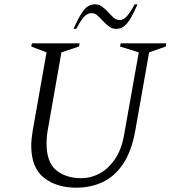

<svg xmlns="http://www.w3.org/2000/svg" viewBox="-20 -861 795 891"><path d="M334 10Q242 10 183.5 -36.5Q125 -83 125 -185Q125 -202 127 -219Q129 -236 132 -256L196 -618L125 -645L128 -660H350L346 -645L265 -618L204 -271Q200 -251 198 -231.5Q196 -212 196 -195Q196 -108 241 -71Q286 -34 359 -34Q400 -34 440.5 -55Q481 -76 512.5 -121Q544 -166 556 -236L624 -618L537 -645L540 -660H752L749 -645L672 -618L608 -256Q591 -160 552 -101.5Q513 -43 457.5 -16.5Q402 10 334 10ZM321 -727Q343 -776 359 -800Q375 -824 389.5 -832.5Q404 -841 420 -841Q439 -841 454 -830Q469 -819 482 -804.5Q495 -790 507.5 -779Q520 -768 535 -768Q552 -768 567 -783.5Q582 -799 605 -841H618Q597 -792 581 -768Q565 -744 550.5 -735.5Q536 -727 519 -727Q501 -727 486 -738Q471 -749 458 -763.5Q445 -778 432.5 -789Q420 -800 405 -800Q387 -800 371.5 -784.5Q356 -769 334 -727Z"/></svg>

Font: Spectral SC Light
Style: Italic
Weight: 300
Italic angle: -10°
Designer: Jean-Baptiste Levee
Foundry: Production Type
Version: Version 2.001